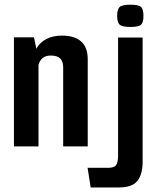

<svg xmlns="http://www.w3.org/2000/svg" viewBox="-20 -632 675 829"><path d="M40.2 -470.7H126.7L137 -421.7Q151.6 -448.6 180.1 -463.5Q208.6 -478.3 248 -478.3Q301.4 -478.3 330.1 -453.1Q358.8 -428 358.8 -376V0H252.8V-340.2Q252.8 -367.7 239.5 -379.9Q226.2 -392.2 200 -392.2Q177.2 -392.2 164.4 -381.6Q151.6 -371.1 146.2 -352.1V0H40.2ZM371.5 177.3 358.2 92.5H448.1Q473.1 92.5 481.4 80.8Q489.8 69.1 489.8 39.1V-470H595.8V67.2Q595.8 120.1 573.5 148.7Q551.2 177.3 493.4 177.3ZM542.8 -515.6Q507 -515.6 496.4 -525.7Q485.8 -535.8 485.8 -563.3Q485.8 -591.5 496.4 -601.6Q507 -611.7 542.8 -611.7Q579.2 -611.7 589.3 -601.6Q599.4 -591.5 599.4 -563.3Q599.4 -535.8 589.3 -525.7Q579.2 -515.6 542.8 -515.6Z"/></svg>

Font: Smooch Sans Thin
Style: Regular
Weight: 100
Designer: Robert E. Leuschke
Foundry: Robert E. Leuschke
Version: Version 1.010